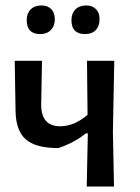

<svg xmlns="http://www.w3.org/2000/svg" viewBox="-20 -684 513 704"><path d="M132 -664Q155 -664 168 -650.5Q181 -637 181 -614Q181 -589 166.5 -574Q152 -559 128 -559Q78 -559 78 -610Q78 -635 92.5 -649.5Q107 -664 132 -664ZM296 -664Q319 -664 332 -650.5Q345 -637 345 -614Q345 -588 331 -573.5Q317 -559 292 -559Q242 -559 242 -610Q242 -635 256.5 -649.5Q271 -664 296 -664ZM298 0 302 -193V-195H295Q251 -160 194 -141Q111 -141 74.5 -173Q38 -205 37 -278L34 -461H134L131 -300Q131 -221 201 -221Q252 -221 301 -263L299 -461H399L394 -202L398 0Z"/></svg>

Font: Alegreya Sans Medium
Style: Regular
Weight: 500
Designer: Juan Pablo del Peral
Foundry: Huerta Tipografica
Version: Version 2.007